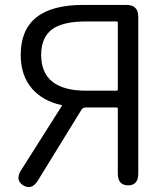

<svg xmlns="http://www.w3.org/2000/svg" viewBox="-20 -752 683 779"><path d="M74 0Q40 -22 66 -62L230 -321Q233 -325 228 -326Q155 -342 111 -391Q64 -445 64 -529Q64 -732 317 -732H493Q541 -732 541 -684V-48Q541 0 500 0Q458 0 458 -48V-311Q458 -316 453 -316H328Q316 -316 310 -306L134 -20Q109 21 74 0ZM330 -384H453Q458 -384 458 -389V-660Q458 -665 453 -665H330Q238 -665 194 -635Q147 -602 147 -529Q147 -384 330 -384Z"/></svg>

Font: Resource Han Rounded KR Normal
Style: Regular
Weight: 350
Designer: Cyano Hao (round all glyphs); Ryoko NISHIZUKA 西塚涼子 (kana, bopomofo & ideographs); Paul D. Hunt (Latin, Greek & Cyrillic)
Foundry: Cyano Hao
Version: 0.990